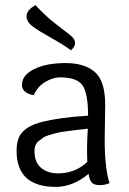

<svg xmlns="http://www.w3.org/2000/svg" viewBox="-20 -722 504 752"><path d="M119 -702Q156 -661 197 -629.5Q238 -598 256 -583.5Q274 -569 274 -554Q274 -539 258 -525Q230 -546 181.5 -573Q133 -600 108.5 -618Q84 -636 84 -659Q84 -682 119 -702ZM392 -312 390 -177Q390 -62 409 -5Q393 3 370.5 3Q348 3 339 -7.5Q330 -18 327 -41Q265 10 199 10Q45 10 45 -131Q45 -182 69 -206Q93 -230 135 -242Q210 -262 325 -269Q325 -354 304 -386.5Q283 -419 215 -419Q187 -419 157 -401Q127 -383 112 -349Q66 -358 66 -389Q66 -428 114 -451.5Q162 -475 237 -475Q312 -475 352 -439.5Q392 -404 392 -312ZM324 -218Q295 -215 280.5 -213Q266 -211 241.5 -208Q217 -205 205 -202Q193 -199 175.5 -194Q158 -189 149.5 -183Q141 -177 132 -170Q115 -156 115 -131Q115 -86 141 -64.5Q167 -43 207 -43Q275 -43 322 -88Q321 -102 321 -139Q321 -176 324 -218Z"/></svg>

Font: Overlock Mod
Style: Regular
Weight: 400
Designer: Dario Muhafara
Foundry: Dario Manuel Muhafara
Version: Version 1.001